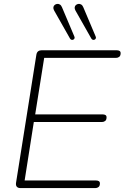

<svg xmlns="http://www.w3.org/2000/svg" viewBox="-20 -962 637 982"><path d="M85 0Q72 0 66 -7Q60 -14 62 -27L166 -682Q168 -694 175 -699.5Q182 -705 193 -705H576Q586 -705 591.5 -701.5Q597 -698 597 -690Q597 -677 590 -671.5Q583 -666 574 -666H206L160 -377H504Q514 -377 519.5 -373.5Q525 -370 525 -362Q525 -349 518 -343.5Q511 -338 502 -338H153L106 -39H470Q480 -39 485.5 -35.5Q491 -32 491 -24Q491 -11 484 -5.5Q477 0 468 0ZM447 -765 366 -908Q361 -917 362 -924.5Q363 -932 368.5 -936.5Q374 -941 381 -942Q388 -943 395 -939Q402 -935 406 -925L469 -776Q472 -770 470 -765.5Q468 -761 463.5 -759Q459 -757 454.5 -758.5Q450 -760 447 -765ZM338 -765 257 -908Q252 -917 253 -924.5Q254 -932 259.5 -936.5Q265 -941 272 -942Q279 -943 286 -939Q293 -935 297 -925L360 -776Q363 -770 361 -765.5Q359 -761 354.5 -759Q350 -757 345.5 -758.5Q341 -760 338 -765Z"/></svg>

Font: Nunito ExtraLight ExtraLight
Style: Italic
Weight: 250
Italic angle: -9°
Version: Version 3.602